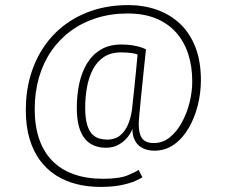

<svg xmlns="http://www.w3.org/2000/svg" viewBox="-20 -726 890 755"><path d="M374.5 9Q325.5 9 281.5 -2Q237.5 -13 201 -36Q164.5 -59 137.8 -94.8Q111 -130.5 96.2 -180Q81.5 -229.5 81.5 -293.5Q81.5 -366.5 100.2 -429.8Q119 -493 154 -544Q189 -595 238.8 -631.2Q288.5 -667.5 350.5 -686.8Q412.5 -706 484.5 -706Q543.5 -706 595.2 -688.2Q647 -670.5 686.2 -634.2Q725.5 -598 747.8 -542.2Q770 -486.5 770 -410.5Q770 -361 757.8 -312Q745.5 -263 722 -222.5Q698.5 -182 664.5 -157.8Q630.5 -133.5 587 -133.5Q561 -133.5 541.5 -143.2Q522 -153 511.2 -172.2Q500.5 -191.5 500.5 -220Q496 -205.5 482.8 -188Q469.5 -170.5 447.8 -157.8Q426 -145 396 -145Q370.5 -145 349.5 -153.8Q328.5 -162.5 313.2 -181.2Q298 -200 290 -230Q282 -260 282 -302Q282 -353.5 292 -398.8Q302 -444 323.2 -478.2Q344.5 -512.5 377.8 -531.8Q411 -551 457.5 -551Q480.5 -551 499.5 -548Q518.5 -545 532.5 -540.5Q546.5 -536 554 -532Q549.5 -489.5 544.5 -441.8Q539.5 -394 535.2 -351Q531 -308 528.2 -277.8Q525.5 -247.5 525.5 -239Q525.5 -215 530.8 -198Q536 -181 549 -172.2Q562 -163.5 585 -163.5Q620 -163.5 647.8 -186Q675.5 -208.5 695.2 -244.8Q715 -281 725.5 -323.2Q736 -365.5 736 -405.5Q736 -465 720 -514Q704 -563 672 -598.8Q640 -634.5 592.5 -653.8Q545 -673 482 -673Q416 -673 359.8 -655.2Q303.5 -637.5 258.5 -604.5Q213.5 -571.5 181.8 -525.2Q150 -479 133.2 -421.2Q116.5 -363.5 116.5 -297Q116.5 -230.5 134 -179.5Q151.5 -128.5 185.5 -93.8Q219.5 -59 269.8 -41Q320 -23 385 -23Q449 -23 481.8 -36.5Q514.5 -50 525 -58L540 -29Q532.5 -23.5 511.5 -14.2Q490.5 -5 456.5 2Q422.5 9 374.5 9ZM402 -177Q432.5 -177 452.8 -193.8Q473 -210.5 484.2 -238.2Q495.5 -266 499.5 -299Q500 -304.5 502.5 -327.5Q505 -350.5 508.5 -383.2Q512 -416 515.2 -450.2Q518.5 -484.5 521 -512Q516.5 -514 499.2 -517Q482 -520 456 -520Q415.5 -520 388.2 -501.8Q361 -483.5 345 -452.5Q329 -421.5 322 -382.8Q315 -344 315 -303Q315 -260.5 322.8 -235.2Q330.5 -210 343.2 -197.5Q356 -185 371.5 -181Q387 -177 402 -177Z"/></svg>

Font: Trispace Thin Thin
Style: Regular
Weight: 250
Version: Version 1.210